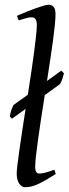

<svg xmlns="http://www.w3.org/2000/svg" viewBox="-20 -762 287 802"><path d="M212.9 -35.2Q189 -20 170.7 -9.5Q152.3 1 137.5 7.6Q122.6 14.2 109.9 17.1Q97.2 20 85 20Q71.3 20 60.5 5.4Q49.8 -9.3 49.8 -38.1Q49.8 -49.3 53 -75.2Q56.2 -101.1 61.3 -137.2Q66.4 -173.3 73 -217Q79.6 -260.7 86.9 -307.1L29.8 -266.1L21 -275.9Q22.5 -282.2 23.2 -286.4Q23.9 -290.5 25.1 -295.2Q26.4 -299.8 28.8 -306.2Q31.2 -312.5 36.1 -323.2L96.2 -366.2Q103.5 -413.6 110.4 -459Q117.2 -504.4 122.3 -543.2Q127.4 -582 130.6 -611.6Q133.8 -641.1 133.8 -657.2Q133.8 -668.5 131.6 -675Q129.4 -681.6 126 -684.8Q122.6 -688 117.9 -689Q113.3 -689.9 108.9 -689.9Q105 -689.9 96.4 -688Q87.9 -686 79.3 -683.3Q70.8 -680.7 64.5 -678.7Q58.1 -676.8 58.1 -676.8L50.8 -695.8Q71.3 -705.1 92 -713.4Q112.8 -721.7 130.6 -728Q148.4 -734.4 162.1 -738.3Q175.8 -742.2 182.1 -742.2Q195.8 -742.2 203.9 -733.4Q211.9 -724.6 211.9 -702.1Q211.9 -685.1 209 -656.5Q206.1 -627.9 201.2 -591.1Q196.3 -554.2 189.7 -511.5Q183.1 -468.8 176.3 -423.8L235.8 -466.8L247.1 -456.1Q244.6 -447.8 243.4 -442.9Q242.2 -438 240.7 -433.6Q239.3 -429.2 237.3 -424.3Q235.4 -419.4 231 -411.1L167 -364.7Q159.2 -315.9 152.1 -269.3Q145 -222.7 139.4 -182.6Q133.8 -142.6 130.4 -112.3Q127 -82 127 -65.9Q127 -49.3 131.6 -43.2Q136.2 -37.1 144 -37.1Q155.3 -37.1 170.2 -41Q185.1 -44.9 207 -53.2L212.9 -35.2Z"/></svg>

Font: GentiumAlt
Style: Italic
Weight: 400
Italic angle: -7°
Designer: J. Victor Gaultney
Version: Version 1.02; 2005; OFL release